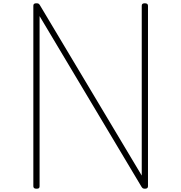

<svg xmlns="http://www.w3.org/2000/svg" viewBox="-20 -1135 1103 1169"><path d="M202 14Q183 14 183 -1V-1100Q183 -1108 187.5 -1111.5Q192 -1115 201 -1115Q210 -1115 214 -1113Q218 -1111 222 -1105L843 -66V-1100Q843 -1108 847.5 -1111.5Q852 -1115 862 -1115Q881 -1115 881 -1100V-1Q881 7 876 10.5Q871 14 863 14Q854 14 850 11.5Q846 9 842 3L221 -1037V-1Q221 7 217 10.5Q213 14 202 14Z"/></svg>

Font: Playwrite FR Moderne Thin
Style: Regular
Weight: 250
Version: Version 1.002